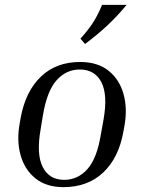

<svg xmlns="http://www.w3.org/2000/svg" viewBox="-20 -760 594 790"><path d="M492 -242 488 -220Q469 -111 405 -50.5Q341 10 241 10Q171 10 126.5 -25.5Q82 -61 65 -120.5Q48 -180 61 -252L65 -275Q85 -384 148 -444.5Q211 -505 310 -505Q381 -505 426 -469.5Q471 -434 488 -374Q505 -314 492 -242ZM406 -268Q424 -370 397 -422Q370 -474 308 -474Q253 -474 213.5 -430.5Q174 -387 157 -288L147 -227Q129 -125 156 -72.5Q183 -20 244 -20Q300 -20 339.5 -64Q379 -108 395 -207ZM330 -579 311 -601Q340 -633 360.5 -663.5Q381 -694 400 -740H501Q463 -694 422.5 -656Q382 -618 330 -579Z"/></svg>

Font: Inria Serif
Style: Italic
Weight: 400
Italic angle: -10°
Designer: Black Foundry Team
Foundry: Black Foundry
Version: Version 1.000; ttfautohint (v1.8.3)